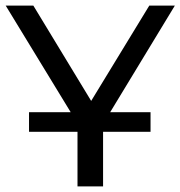

<svg xmlns="http://www.w3.org/2000/svg" viewBox="-24 -664 643 684"><path d="M343.2 -222.6 598.9 -644H507.8L300.8 -304.5L94.8 -644H-3.7L252.1 -224.5V0H343.2ZM79.4 -264.3V-194.4H512.3V-264.3Z"/></svg>

Font: Montserrat Ace
Style: Regular
Weight: 500
Designer: Julieta Ulanovsky
Foundry: Julieta Ulanovsky
Version: Version 1